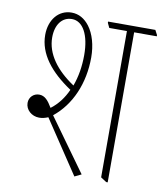

<svg xmlns="http://www.w3.org/2000/svg" viewBox="-75 -694 649 760"><g transform="rotate(10 250.0 -313.5)"><path d="M275 5 302 -8 150 -219C220 -275 259 -367 259 -470C259 -520 246 -564 224 -593C205 -618 181 -632 152 -632C100 -632 64 -588 64 -527C64 -451 116 -386 200 -330C185 -296 163 -267 135 -246C119 -273 105 -290 82 -290C60 -290 42 -273 42 -250C42 -222 67 -200 97 -200C110 -200 121 -203 133 -208ZM403 5H409V-598H500V-603L490 -622H300V-617L309 -598H380V-10ZM93 -522C93 -573 118 -607 158 -607C202 -607 230 -556 230 -475C230 -429 223 -387 209 -349C137 -397 93 -456 93 -522Z"/></g></svg>

Font: Noto Serif Devanagari ExtraCondensed Thin
Style: Regular
Weight: 100
Width: 2
Designer: Universal Thirst, Indian Type Foundry and the Monotype Design Team
Foundry: Monotype Imaging Inc.
Version: Version 2.004